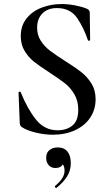

<svg xmlns="http://www.w3.org/2000/svg" viewBox="-20 -656 547 952"><path d="M302 -354Q353 -322 382.5 -299Q412 -276 433 -242.5Q454 -209 454 -164Q454 -113 427.5 -73Q401 -33 352.5 -10.5Q304 12 242 12Q200 12 155.5 1Q111 -10 88 -26Q79 -32 78 -45L72 -196V-197Q72 -201 77 -201.5Q82 -202 83 -198Q116 -116 158.5 -63Q201 -10 266 -10Q310 -10 339 -33.5Q368 -57 368 -112Q368 -156 348.5 -189Q329 -222 300.5 -244Q272 -266 223 -298Q175 -329 148 -350.5Q121 -372 102 -403.5Q83 -435 83 -477Q83 -529 112 -565Q141 -601 187.5 -618.5Q234 -636 285 -636Q318 -636 352 -629.5Q386 -623 410 -613Q425 -607 425 -594L427 -459Q427 -455 422.5 -454Q418 -453 416 -456Q396 -517 362.5 -566.5Q329 -616 262 -616Q217 -616 190.5 -589.5Q164 -563 164 -519Q164 -482 182.5 -453.5Q201 -425 228 -404.5Q255 -384 302 -354ZM259 276Q255 276 253 272Q251 268 253 266Q300 228 300 191Q300 170 292.5 161Q285 152 272 149L296 134Q297 177 254 177Q234 177 221.5 163Q209 149 209 126Q209 101 225.5 88Q242 75 266 75Q298 75 314.5 95.5Q331 116 331 153Q331 190 312.5 219Q294 248 261 275Z"/></svg>

Font: Cormorant Garamond SemiBold
Style: Regular
Weight: 600
Designer: Christian Thalmann (Catharsis Fonts)
Foundry: Catharsis Fonts
Version: Version 4.000